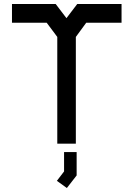

<svg xmlns="http://www.w3.org/2000/svg" viewBox="-20 -720 669 962"><path d="M412 -606 360 -535V0H267V-535L214 -606H40V-700H259L313 -629L367 -700H589V-606ZM265 186 301 139V42H364V159L315 222Z"/></svg>

Font: Turret Road
Style: Bold
Weight: 700
Designer: Noponies
Foundry: Noponies
Version: Version 1.001; ttfautohint (v1.8)